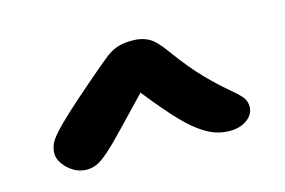

<svg xmlns="http://www.w3.org/2000/svg" viewBox="-51 -809 711 479"><g transform="rotate(-15 305.0 -569.0)"><path d="M493 -429Q469 -429 448 -438Q427 -447 403 -467Q379 -487 349 -522Q328 -546 302 -579Q262 -537 236 -510Q201 -473 181 -455.5Q161 -438 148.5 -433Q136 -428 123 -428Q106 -428 90.5 -437Q75 -446 65 -460Q55 -474 55 -487Q55 -498 59 -509Q63 -520 77 -536Q91 -552 119 -578Q147 -604 195 -645Q225 -671 242.5 -685Q260 -699 276 -704.5Q292 -710 316 -710Q340 -710 357.5 -700.5Q375 -691 397 -660Q435 -608 464.5 -578Q494 -548 514.5 -531Q535 -514 545.5 -502.5Q556 -491 556 -475Q556 -456 538.5 -442.5Q521 -429 493 -429Z"/></g></svg>

Font: Shantell Sans Light SemiBold
Style: Regular
Weight: 600
Version: Version 1.008;[ac192a2d6]